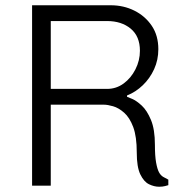

<svg xmlns="http://www.w3.org/2000/svg" viewBox="-20 -706 711 730"><path d="M585 4Q566 4 546.5 -5.5Q527 -15 513.5 -43Q500 -71 500 -126Q500 -187 486.5 -223Q473 -259 452 -277.5Q431 -296 410 -302Q389 -308 375 -308H173V0H102V-686H401Q450 -686 491 -665.5Q532 -645 557 -608Q582 -571 582 -519Q582 -478 566 -443Q550 -408 523 -382Q496 -356 463 -343V-338Q466 -337 482.5 -330Q499 -323 519 -304.5Q539 -286 554 -250Q569 -214 569 -155Q569 -113 573.5 -88Q578 -63 584.5 -51Q591 -39 600.5 -33.5Q610 -28 620 -23V-2Q617 -1 607.5 1.5Q598 4 585 4ZM173 -368H387Q422 -368 450 -388.5Q478 -409 495 -442.5Q512 -476 512 -513Q512 -568 477 -597Q442 -626 387 -626H173Z"/></svg>

Font: Chivo Medium ExtraLight
Style: Regular
Weight: 250
Version: Version 2.002